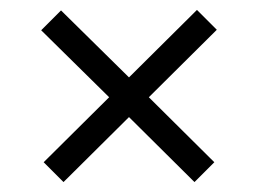

<svg xmlns="http://www.w3.org/2000/svg" viewBox="-20 -537 521 387"><path d="M412 -210 372 -170 240 -301 108 -170 68 -210 200 -341 63 -476 103 -516 240 -381 377 -517 417 -477 280 -341Z"/></svg>

Font: Hind Colombo Light
Style: Regular
Weight: 300
Designer: Jyotish Sonowal, Aditi Pimprikar
Foundry: Indian Type Foundry
Version: Version 1.000;PS 1.0;hotconv 1.0.86;makeotf.lib2.5.63406; tt